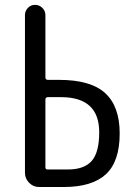

<svg xmlns="http://www.w3.org/2000/svg" viewBox="-20 -750 540 770"><path d="M162.1 -350.6V-79.1Q162.1 -70.3 170.9 -70.3H252Q317.4 -70.3 347.7 -104.5Q377.9 -138.7 377.9 -219.7Q377.9 -359.4 226.6 -360.4H170.9Q162.1 -359.4 162.1 -350.6ZM136.7 0Q113.3 0 96.7 -17.1Q80.1 -34.2 80.1 -56.6V-689.5Q80.1 -706.1 91.8 -718.3Q103.5 -730.5 120.6 -730.5Q137.7 -730.5 149.9 -718.3Q162.1 -706.1 162.1 -689.5V-439.5Q162.1 -430.7 170.9 -429.7H216.8Q343.8 -429.7 401.9 -376.5Q460 -323.2 460 -214.8Q460 -102.5 404.8 -51.3Q349.6 0 235.4 0Z"/></svg>

Font: Rounded Mgen+ 2m regular
Style: Regular
Weight: 400
Designer: [Source Han Sans]
Ryoko NISHIZUKA  (kana & ideographs); Paul D. Hunt (Latin, Greek & Cyrillic); Wenlong ZHANG  (bopomofo
Version: Version 1.059.20150602